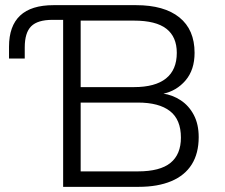

<svg xmlns="http://www.w3.org/2000/svg" viewBox="-20 -725 873 745"><path d="M225 0V-648H184Q126 -648 101 -623Q76 -598 76 -541V-498H15V-544Q15 -624 58 -664.5Q101 -705 188 -705H508Q617 -705 676 -657.5Q735 -610 735 -520Q735 -454 700 -413Q665 -372 612 -361V-362Q649 -357 681 -336Q713 -315 732 -279Q751 -243 751 -193Q751 -130 724 -87Q697 -44 644.5 -22Q592 0 518 0ZM293 -60H515Q601 -60 641.5 -93Q682 -126 682 -191Q682 -261 639.5 -294Q597 -327 515 -327H293ZM293 -387H500Q582 -387 624 -420.5Q666 -454 666 -520Q666 -582 625.5 -613.5Q585 -645 500 -645H293Z"/></svg>

Font: Nunito Sans 8pt Light
Style: Regular
Weight: 300
Version: Version 3.101;gftools[0.9.27]